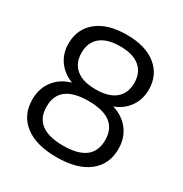

<svg xmlns="http://www.w3.org/2000/svg" viewBox="-167 -842 934 978"><g transform="rotate(30 300.0 -353.0)"><path d="M300 -61Q472.2 -61 472.2 -192.1Q472.2 -323.2 300 -323.2Q127.9 -323.2 127.9 -192.1Q127.9 -61 300 -61ZM184.6 -425Q224.1 -392.1 300 -392.1Q376 -392.1 415.5 -425Q455.1 -458 455.1 -518.6Q455.1 -579.1 415.5 -612.1Q376 -645 300 -645Q224.1 -645 184.6 -612.1Q145 -579.1 145 -518.6Q145 -458 184.6 -425ZM553.2 -187Q553.2 -96.2 487.1 -44.7Q420.9 6.8 300 6.8Q179.2 6.8 113 -44.7Q46.9 -96.2 46.9 -187Q46.9 -252 82 -298.1Q117.2 -344.2 179.2 -361.8Q126 -381.8 95 -424.8Q64 -467.8 64 -525.9Q64 -611.8 126.5 -662.4Q189 -712.9 300 -712.9Q411.1 -712.9 473.6 -662.4Q536.1 -611.8 536.1 -525.9Q536.1 -467.8 505.1 -424.3Q474.1 -380.9 421.9 -361.8Q483.9 -342.8 518.6 -296.9Q553.2 -251 553.2 -187Z"/></g></svg>

Font: Nunito-Regular
Style: Regular
Weight: 400
Designer: Vernon Adams
Foundry: newtypography
Version: Version 3.000